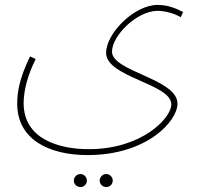

<svg xmlns="http://www.w3.org/2000/svg" viewBox="-20 -489 820 780"><path d="M50 -67C50 77 178 141 336 141C576 141 701 4 701 -68C701 -169 435 -198 435 -279C435 -345 537 -445 620 -445C652 -445 692 -433 714 -419L724 -440C703 -450 670 -469 620 -469C526 -469 411 -354 411 -274C411 -175 676 -149 676 -65C676 -9 556 117 341 117C218 117 76 75 76 -70C76 -121 93 -186 125 -249L102 -260C59 -170 50 -117 50 -67ZM412 271C426 271 438 259 438 245C438 230 426 218 412 218C397 218 385 230 385 245C385 259 397 271 412 271ZM307 271C321 271 333 259 333 245C333 230 321 218 307 218C292 218 280 230 280 245C280 259 292 271 307 271Z"/></svg>

Font: Noto Sans Arabic UI Th
Style: Regular
Weight: 100
Designer: Monotype Design Team, Nadine Chahine and Nizar Qandah
Foundry: Monotype Imaging Inc.
Version: Version 2.010